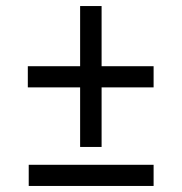

<svg xmlns="http://www.w3.org/2000/svg" viewBox="-20 -615 603 635"><path d="M245 -129V-326H72V-396H245V-595H316V-396H488V-326H316V-129ZM75 0V-70H488V0Z"/></svg>

Font: Noto Sans Mono SemiCondensed
Style: Regular
Weight: 400
Width: 4
Designer: Monotype Design Team
Foundry: Monotype Imaging Inc.
Version: Version 2.014